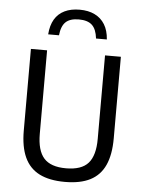

<svg xmlns="http://www.w3.org/2000/svg" viewBox="-56 -840 670 893"><g transform="rotate(5 279.5 -394.0)"><path d="M280.5 7.5Q208 7.5 161.2 -16.2Q114.5 -40 92 -89Q69.5 -138 69.5 -214V-595H145V-205Q145 -127.5 176.8 -91.8Q208.5 -56 280 -56Q352.5 -56 384 -91.8Q415.5 -127.5 415.5 -205V-595H489.5V-214Q489.5 -138 467.2 -89Q445 -40 398.8 -16.2Q352.5 7.5 280.5 7.5ZM143.5 -669.5Q146.5 -711.5 163.2 -739.8Q180 -768 209.5 -782.2Q239 -796.5 280 -796.5Q320.5 -796.5 350.2 -782Q380 -767.5 397.2 -739.5Q414.5 -711.5 417.5 -669.5H367Q362 -713 341.5 -732Q321 -751 280 -751Q239 -751 218.8 -732Q198.5 -713 194 -669.5Z"/></g></svg>

Font: Encode Sans SC Condensed
Style: Regular
Weight: 400
Width: 3
Designer: Multiple Designers
Foundry: Impallari Type
Version: Version 3.002